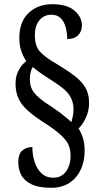

<svg xmlns="http://www.w3.org/2000/svg" viewBox="-20 -780 479 914"><path d="M224 114Q164 114 129.5 97Q95 80 81 52.5Q67 25 67 -7Q67 -47 86 -63.5Q105 -80 134 -80Q134 -42 145 -8.5Q156 25 178 45.5Q200 66 234 66Q273 66 294.5 36Q316 6 316 -39Q316 -66 307 -88.5Q298 -111 269.5 -137.5Q241 -164 184 -200Q136 -231 107.5 -258Q79 -285 66.5 -314.5Q54 -344 54 -382Q54 -418 68.5 -445Q83 -472 105 -489Q91 -510 81.5 -536.5Q72 -563 72 -600Q72 -676 116 -718Q160 -760 229 -760Q299 -760 334.5 -729.5Q370 -699 370 -659Q370 -631 352 -612.5Q334 -594 300 -594Q300 -622 293 -649Q286 -676 269.5 -693Q253 -710 225 -710Q190 -710 168 -684Q146 -658 146 -612Q146 -561 170 -534.5Q194 -508 241 -481Q298 -447 334 -419.5Q370 -392 387 -362Q404 -332 404 -291Q404 -252 389 -220Q374 -188 354 -168Q367 -148 375 -122.5Q383 -97 383 -62Q383 -13 364.5 27Q346 67 310.5 90.5Q275 114 224 114ZM320 -199Q323 -209 326.5 -226Q330 -243 330 -262Q330 -296 311 -326Q292 -356 231 -394Q204 -411 180 -427.5Q156 -444 136 -461Q130 -452 126 -437Q122 -422 122 -402Q122 -375 132.5 -354.5Q143 -334 168 -313Q193 -292 237 -264Q268 -243 288 -226Q308 -209 320 -199Z"/></svg>

Font: Noto Serif Myanmar ExtraCondensed SemiBold
Style: Regular
Weight: 600
Width: 2
Designer: Ben Mitchell and the Monotype Design Team
Foundry: Monotype Imaging Inc.
Version: Version 2.106; ttfautohint (v1.8.4.7-5d5b)